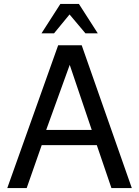

<svg xmlns="http://www.w3.org/2000/svg" viewBox="-20 -960 707 980"><path d="M474.1 -219.2H192.9L116.2 0H17.1L276.9 -729H397L652.8 0H548.8ZM448.2 -296.9 335.9 -628.9 215.8 -296.9ZM288.1 -939.9H382.8L479 -790H416L335 -886.2L255.9 -790H191.9Z"/></svg>

Font: SolaimanLipiNormal
Style: Normal
Weight: 400
Designer: Solaiman Karim
Version: Version 1.6.1 ; ttfautohint (v1.5.65-e2d9)